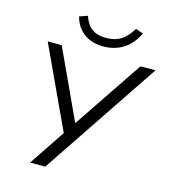

<svg xmlns="http://www.w3.org/2000/svg" viewBox="-130 -1011 979 1113"><g transform="rotate(15 359.5 -454.5)"><path d="M155 0 308 -229V-197L72 -705H156L356 -273H338L629 -705H719L246 0ZM389 -760Q346 -760 310 -774.5Q274 -789 248 -818Q222 -847 210 -892L259 -909Q275 -859 307.5 -835.5Q340 -812 392 -812Q444 -812 480 -833.5Q516 -855 548 -908L593 -892Q570 -844 538 -815Q506 -786 468.5 -773Q431 -760 389 -760Z"/></g></svg>

Font: Nunito Sans 12pt
Style: Italic
Weight: 400
Italic angle: -9°
Designer: Vernon Adams
Foundry: Vernon Adams
Version: Version 3.101;gftools[0.9.27]